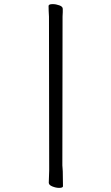

<svg xmlns="http://www.w3.org/2000/svg" viewBox="-20 -800 540 933"><path d="M284 -720 283 4Q284 9 284 17Q284 25 285 33L286 105Q286 113 267 113Q252 113 234.5 106Q217 99 217 88L219 29V5L218 -719Q216 -751 216 -771Q216 -780 236 -780Q252 -780 268.5 -774Q285 -768 285 -757V-741Q284 -731 284 -720Z"/></svg>

Font: Moon Stars Kai HW
Style: Regular
Weight: 400
Designer: GuiWonder
Version: Version 1.101